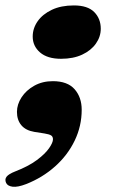

<svg xmlns="http://www.w3.org/2000/svg" viewBox="-35 -502 438 725"><path d="M94.5 -4Q62 -9.5 45.5 -29.2Q29 -49 29 -79.5Q29 -107.5 46.2 -134.2Q63.5 -161 94.2 -178.2Q125 -195.5 164.5 -195.5Q220 -195.5 246.8 -165Q273.5 -134.5 273.5 -87.5Q273.5 -26 247 29Q220.5 84 173.2 126.2Q126 168.5 64 193Q31.5 205.5 12.5 203Q-6.5 200.5 -12 188.5Q-18 175 -10 165Q-2 155 22 145.5Q72.5 126 104 102.5Q135.5 79 150.2 57.8Q165 36.5 165 24Q165 14 158.2 9.5Q151.5 5 133 2ZM195.5 -280Q144 -280 116.2 -304Q88.5 -328 88.5 -364Q88.5 -395 107.2 -421.8Q126 -448.5 160.8 -465Q195.5 -481.5 244 -481.5Q296 -481.5 320.8 -456.5Q345.5 -431.5 345.5 -393.5Q345.5 -363.5 327.2 -337.5Q309 -311.5 275.5 -295.8Q242 -280 195.5 -280Z"/></svg>

Font: Fraunces Black
Style: Italic
Weight: 900
Italic angle: -16°
Version: Version 1.000;[b76b70a41]